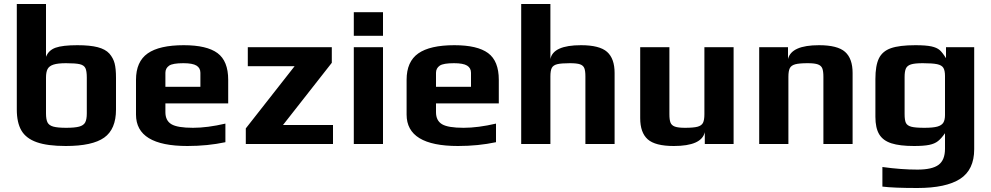

<svg xmlns="http://www.w3.org/2000/svg" viewBox="-20 -720 4955 960"><path d="M64 -172V-700H210V-436Q223 -469 258 -481.5Q293 -494 367 -494Q430 -494 468.5 -484Q507 -474 527 -452Q546 -430 553 -403.5Q560 -377 560 -331V-172Q560 -74 501 -32Q442 10 309 10Q217 10 163.5 -9Q110 -28 87 -67.5Q64 -107 64 -172ZM414 -153V-332Q414 -365 407 -379.5Q400 -394 379 -399Q358 -404 310 -404Q269 -404 247.5 -397Q226 -390 218 -375Q210 -360 210 -332V-153Q210 -123 217.5 -108Q225 -93 246.5 -87Q268 -81 311 -81Q354 -81 376 -87Q398 -93 406 -108Q414 -123 414 -153Z M660 -147V-321Q660 -412 718.5 -453Q777 -494 899 -494Q1014 -494 1067.5 -454.5Q1121 -415 1121 -321V-203H807V-159Q807 -117 837 -99Q867 -81 945 -81Q1017 -81 1107 -102V-9Q1018 10 917 10Q660 10 660 -147ZM982 -286V-356Q982 -380 962.5 -392Q943 -404 897 -404Q844 -404 826 -392Q807 -379 807 -356V-286Z M1209 -78 1453 -389H1219V-484H1639V-406L1395 -95H1645V0H1209Z M1749 -659H1895V-541H1749ZM1749 -484H1895V0H1749Z M2013 -147V-321Q2013 -412 2071.5 -453Q2130 -494 2252 -494Q2367 -494 2420.5 -454.5Q2474 -415 2474 -321V-203H2160V-159Q2160 -117 2190 -99Q2220 -81 2298 -81Q2370 -81 2460 -102V-9Q2371 10 2270 10Q2013 10 2013 -147ZM2335 -286V-356Q2335 -380 2315.5 -392Q2296 -404 2250 -404Q2197 -404 2179 -392Q2160 -379 2160 -356V-286Z M2586 -700H2732V-425Q2746 -494 2885 -494Q2978 -494 3015.5 -460.5Q3053 -427 3053 -355V0H2907V-338Q2907 -366 2901.5 -379.5Q2896 -393 2880 -398.5Q2864 -404 2829 -404Q2786 -404 2766 -399Q2746 -394 2739 -380.5Q2732 -367 2732 -338V0H2586Z M3181 -129V-484H3327V-149Q3327 -121 3332.5 -107Q3338 -93 3354.5 -87Q3371 -81 3405 -81Q3448 -81 3468 -86.5Q3488 -92 3495 -106Q3502 -120 3502 -149V-484H3648V0H3504V-59Q3488 10 3349 10Q3256 10 3218.5 -23.5Q3181 -57 3181 -129Z M3776 -484H3920V-425Q3937 -494 4075 -494Q4168 -494 4205.5 -460.5Q4243 -427 4243 -355V0H4097V-336Q4097 -364 4091.5 -378Q4086 -392 4069.5 -398Q4053 -404 4019 -404Q3976 -404 3956 -398.5Q3936 -393 3929 -379Q3922 -365 3922 -336V0H3776Z M4392 213V115Q4486 128 4567 128Q4641 128 4673 104Q4705 80 4705 24V-54Q4687 -28 4670 -14.5Q4653 -1 4625.5 4.5Q4598 10 4550 10Q4479 10 4437 -3.5Q4395 -17 4376 -48.5Q4357 -80 4357 -136V-325Q4357 -392 4374.5 -428Q4392 -464 4434.5 -479Q4477 -494 4557 -494Q4609 -494 4637 -488Q4664 -482 4678 -470Q4692 -458 4710 -429V-484H4851V26Q4851 129 4780.5 174.5Q4710 220 4567 220Q4449 220 4392 213ZM4705 -145V-340Q4705 -367 4697 -380.5Q4689 -394 4666 -399Q4643 -404 4594 -404Q4554 -404 4535 -398Q4516 -392 4509.5 -377.5Q4503 -363 4503 -335V-150Q4503 -119 4509.5 -105.5Q4516 -92 4536 -86.5Q4556 -81 4602 -81Q4645 -81 4666.5 -87Q4688 -93 4696.5 -106.5Q4705 -120 4705 -145Z"/></svg>

Font: Play
Style: Bold
Weight: 700
Designer: Jonas Hecksher (Cyrillic expansion: Cyreal)
Foundry: Jonas Hecksher, Playtype, e-types AS
Version: Version 2.101; ttfautohint (v1.5.65-e2d9)